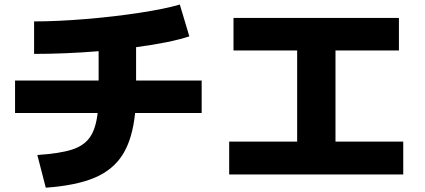

<svg xmlns="http://www.w3.org/2000/svg" viewBox="-20 -788 1915 866"><path d="M420.4 -278.3H47.9V-424.8H424.8V-557.1Q275.4 -544.9 133.8 -544.9V-691.4Q236.8 -691.4 366.7 -702.1Q496.6 -712.9 612.1 -730.7Q727.5 -748.5 791 -767.6L834 -624Q748.5 -595.7 593.8 -575.2V-424.8H889.6V-278.3H589.4Q577.6 -162.1 534.2 -92Q490.7 -22 407.2 13.4Q323.7 48.8 186.5 58.6L148.4 -88.9Q249.5 -95.7 304 -113Q358.4 -130.4 385.3 -168.5Q412.1 -206.5 420.4 -278.3Z M1013.7 -149.4H1320.3V-560.5H1033.2V-707H1779.3V-560.5H1493.2V-149.4H1798.8V-1H1013.7Z"/></svg>

Font: Pretendard JP Black
Style: Regular
Weight: 900
Designer: Base glyphs from Inter by Rasmus Andersson; Hangeul glyphs from Noto Sans CJK(Source Han Sans) by Jang Soo-young and Kan
Foundry: Kil Hyung-jin
Version: Version 1.309